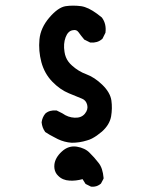

<svg xmlns="http://www.w3.org/2000/svg" viewBox="-20 -540 540 696"><path d="M309.1 136.2 291.5 127.4 290 126.5 289.1 125 279.3 109.4Q254.4 116.2 231.9 114.7Q206.5 113.3 190.9 97.2Q185.5 92.3 182.1 85.7Q178.7 79.1 177.5 71.8Q176.3 64.5 177.2 56.2Q180.2 31.2 204.1 9.3Q228.5 -13.2 258.8 -8.3Q273.4 -5.9 285.2 -0.2Q296.9 5.4 305.2 14.2Q321.8 30.3 336.4 49.3Q344.7 59.1 349.4 73.2Q354 87.4 355.5 105V106.4L355 108.4L346.2 125L345.2 126L344.7 126.5Q339.8 130.4 334.7 132.8Q329.6 135.3 323.7 136.2Q317.9 137.2 311 136.7H310.1ZM239.7 -22.5Q213.4 -24.4 189.9 -35.6Q182.1 -39.6 174.8 -43.5Q167.5 -47.4 159.9 -51.5Q152.3 -55.7 145.5 -60.5L144.5 -61L143.6 -62Q132.8 -77.1 130.9 -96.2V-96.7V-97.2Q133.3 -114.7 144 -127.9L144.5 -128.4Q152.3 -135.3 162.4 -137.9Q172.4 -140.6 184.1 -139.6H185.1L186 -139.2L205.6 -129.4L206.1 -128.9H206.5Q226.6 -114.3 251 -113.3Q274.9 -112.3 287.6 -127.7Q300.3 -143.1 296.1 -159.7Q292 -176.3 277.8 -182.1Q261.2 -189 230 -201.7Q197.8 -214.8 169.4 -244.1Q141.1 -273.4 129.9 -314.9Q119.1 -356 123 -397Q127 -439 158.7 -476.1Q190.4 -513.2 217.8 -517.6Q244.1 -521.5 274.4 -517.6Q280.8 -516.6 287.6 -514.4Q294.4 -512.2 301.5 -508.8Q308.6 -505.4 316.2 -500.7Q323.7 -496.1 331.8 -490.2Q339.8 -484.4 348.6 -477.1L349.1 -476.6L349.6 -476.1Q357.9 -464.8 361.1 -451.2Q364.3 -437.5 362.3 -421.9V-420.9L361.8 -420.4L352.1 -400.9L351.6 -399.9L350.6 -398.9Q341.8 -391.1 331.1 -387.9Q320.3 -384.8 308.1 -385.7H307.1L306.2 -386.2L286.6 -396L285.2 -396.5L284.7 -397.5Q274.4 -409.7 264.6 -423.3Q260.7 -428.7 255.6 -430.4Q250.5 -432.1 242.2 -430.2Q226.1 -426.8 217.8 -404.8Q209 -381.3 213.9 -351.6Q215.3 -341.8 218.8 -333Q222.2 -324.2 227.8 -316.7Q233.4 -309.1 241.2 -302.2Q264.6 -281.2 292.5 -271Q322.8 -259.8 350.6 -232.9Q379.4 -205.1 383.8 -175.8Q387.7 -147.5 382.8 -118.2Q377.4 -87.9 349.6 -63Q340.3 -55.2 331.3 -48.8Q322.3 -42.5 313.2 -37.8Q304.2 -33.2 294.9 -30.8Q268.6 -22.5 240.2 -22.5Z"/></svg>

Font: NaikaiFont
Style: SemiBold
Weight: 600
Version: Version 1.89